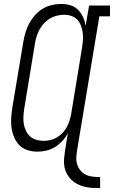

<svg xmlns="http://www.w3.org/2000/svg" viewBox="-20 -763 579 976"><path d="M489 193Q468 193 448 192Q428 191 408.5 186Q389 181 372 172Q355 163 341.5 149.5Q328 136 319 118.5Q310 101 307 81.5Q304 62 306 41Q308 20 311 0L325 -86Q314 -65 297 -46.5Q280 -28 259.5 -15.5Q239 -3 216 2.5Q193 8 170 8Q144 8 119.5 0Q95 -8 78 -25.5Q61 -43 51.5 -66Q42 -89 38.5 -114Q35 -139 37 -165.5Q39 -192 43 -218L99 -553Q103 -576 110 -599.5Q117 -623 129 -645Q141 -667 158.5 -686.5Q176 -706 198 -719Q220 -732 244 -737.5Q268 -743 292 -743Q316 -743 338.5 -736Q361 -729 377 -713Q393 -697 402.5 -675.5Q412 -654 415 -631L433 -735H539V-680H485L372 0Q369 19 368 38Q367 57 372.5 73.5Q378 90 389.5 104Q401 118 417 125.5Q433 133 451.5 135Q470 137 489 137ZM201 -47Q218 -47 236 -51Q254 -55 269.5 -64.5Q285 -74 298 -87.5Q311 -101 319.5 -117Q328 -133 333.5 -150.5Q339 -168 342 -185L397 -520Q400 -539 401.5 -558.5Q403 -578 400.5 -596.5Q398 -615 391.5 -632.5Q385 -650 373 -663Q361 -676 343 -682Q325 -688 306 -688Q288 -688 269.5 -683.5Q251 -679 234.5 -669.5Q218 -660 204.5 -645.5Q191 -631 181.5 -614Q172 -597 166.5 -579.5Q161 -562 158 -544L103 -209Q100 -189 99 -170Q98 -151 101 -133Q104 -115 112 -98Q120 -81 133 -69.5Q146 -58 164 -52.5Q182 -47 201 -47Z"/></svg>

Font: Iosevka Curly Slab LtObl
Style: Regular
Weight: 300
Italic angle: -9°
Monospace: yes
Designer: Belleve Invis
Foundry: Belleve Invis
Version: Version 11.0.0; ttfautohint (v1.8.3)